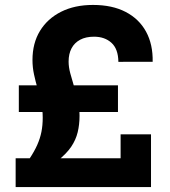

<svg xmlns="http://www.w3.org/2000/svg" viewBox="-20 -758 689 778"><path d="M98.3 -113.1Q119.6 -145 131.1 -171.3Q142.7 -197.6 147.9 -223.9Q153.1 -250.1 153.1 -281Q153.1 -312.7 146.9 -341.6Q140.6 -370.4 132.4 -398.9Q124.1 -427.3 117.9 -456.1Q111.6 -484.9 111.6 -515Q111.6 -583 142 -632.8Q172.4 -682.6 227.5 -710.3Q282.6 -738 356.7 -738Q434.9 -738 489.3 -709.6Q543.7 -681.3 571.9 -629.6Q600 -578 598.6 -507.7L459.7 -507.4Q459 -559.7 431.7 -584.5Q404.4 -609.3 361 -609.3Q327.4 -609.3 304.6 -596.9Q281.7 -584.6 269.9 -562.2Q258 -539.9 258 -508.3Q258 -486.1 264.8 -460.9Q271.6 -435.6 280.1 -407.7Q288.7 -379.9 295.5 -350Q302.3 -320.1 302.3 -288.9Q302.3 -253.3 294.8 -222.3Q287.3 -191.3 268.6 -163.5Q249.9 -135.7 215 -108ZM43.4 0V-116.7H468.7V-213.7H591.9V0ZM56.3 -304.3V-412.1H458V-304.3Z"/></svg>

Font: Mona Sans ExtraLight
Style: Regular
Weight: 200
Designer: Deni Anggara
Foundry: GitHub
Version: Version 2.000